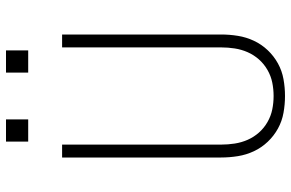

<svg xmlns="http://www.w3.org/2000/svg" viewBox="-185 -777 970 640"><g transform="rotate(-90 300.0 -457.0)"><path d="M300 8Q272 8 244 3Q216 -2 191.5 -15.5Q167 -29 147.5 -49.5Q128 -70 116 -95.5Q104 -121 99.5 -149Q95 -177 95 -205V-735H138V-205Q138 -182 141.5 -159.5Q145 -137 154 -116.5Q163 -96 178 -79Q193 -62 213 -50.5Q233 -39 255 -34.5Q277 -30 300 -30Q323 -30 345 -34.5Q367 -39 387 -50.5Q407 -62 422 -79Q437 -96 446 -116.5Q455 -137 458.5 -159.5Q462 -182 462 -205V-735H505V-205Q505 -177 500.5 -149Q496 -121 484 -95.5Q472 -70 452.5 -49.5Q433 -29 408.5 -15.5Q384 -2 356 3Q328 8 300 8ZM378 -848V-922H452V-848ZM148 -848V-922H222V-848Z"/></g></svg>

Font: Iosevka SS04 XLt Ex
Style: Regular
Weight: 200
Width: 7
Monospace: yes
Designer: Belleve Invis
Foundry: Belleve Invis
Version: Version 19.0.0; ttfautohint (v1.8.4)